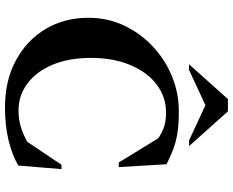

<svg xmlns="http://www.w3.org/2000/svg" viewBox="-100 -802 912 751"><g transform="rotate(90 355.5 -426.0)"><path d="M399 10Q294 10 215 -33Q136 -76 92.5 -149.5Q49 -223 49 -316Q49 -391 79 -455Q109 -519 160.5 -567.5Q212 -616 277.5 -643Q343 -670 415 -670Q468 -670 503 -664Q538 -658 566 -647Q594 -636 622 -622L633 -435H615L520 -590Q495 -606 473 -613Q451 -620 420 -620Q359 -620 310.5 -583.5Q262 -547 234 -480.5Q206 -414 206 -326Q206 -239 233 -175.5Q260 -112 306.5 -77.5Q353 -43 411 -43Q448 -43 477.5 -52.5Q507 -62 534 -77L624 -211H641L627 -42Q586 -18 528.5 -4Q471 10 399 10ZM231 -710 367 -862H415L551 -710H529L391 -774L253 -710Z"/></g></svg>

Font: Spectral
Style: Bold
Weight: 700
Designer: Jean-Baptiste Levee
Foundry: Production Type
Version: Version 2.001